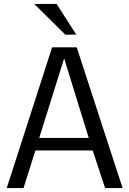

<svg xmlns="http://www.w3.org/2000/svg" viewBox="-20 -955 657 975"><path d="M14.2 0 244.6 -714.8H369.6L602.5 0H513.7L450.7 -190.9H159.7L99.6 0ZM179.2 -254.4H430.7L305.7 -658.7ZM312 -778.8 153.8 -935.1H267.6L367.2 -779.3Z"/></svg>

Font: Pontano Sans
Style: Regular
Weight: 400
Designer: Vernon Adams
Foundry: Vernon Adams
Version: Version 2.001